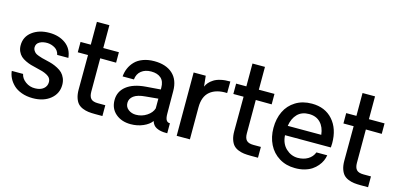

<svg xmlns="http://www.w3.org/2000/svg" viewBox="-68 -1176 3338 1610"><g transform="rotate(15 1601.0 -371.0)"><path d="M257.8 7.8Q203.6 7.8 159.9 -8.3Q116.2 -24.4 89.4 -50.5Q62.5 -76.7 47.6 -106.7Q32.7 -136.7 29.8 -168H127.9Q135.3 -129.9 172.4 -102.8Q209.5 -75.7 255.9 -77.1Q301.8 -77.6 328.4 -99.9Q355 -122.1 355 -157.2Q355 -176.3 345.5 -190.7Q335.9 -205.1 316.4 -215.3Q296.9 -225.6 276.1 -231.9Q255.4 -238.3 224.1 -245.1Q194.8 -251.5 172.6 -258.1Q150.4 -264.6 125.2 -276.6Q100.1 -288.6 83.7 -303.7Q67.4 -318.8 56.6 -342.3Q45.9 -365.7 45.9 -395Q45.9 -469.2 104.7 -513.7Q163.6 -558.1 252.9 -558.1Q336.4 -558.1 394 -516.4Q451.7 -474.6 460 -396H362.8Q355 -433.1 325.2 -451.2Q295.4 -469.2 261.2 -471.2Q219.7 -472.7 191.4 -456.5Q163.1 -440.4 163.1 -408.2Q163.1 -393.6 170.7 -381.8Q178.2 -370.1 186.8 -362.8Q195.3 -355.5 215.8 -348.1Q236.3 -340.8 247.8 -337.6Q259.3 -334.5 287.1 -328.1Q288.1 -327.6 289.1 -327.4Q290 -327.1 291 -327.1Q319.3 -320.8 341.6 -313.5Q363.8 -306.2 388.9 -293Q414.1 -279.8 430.7 -263.2Q447.3 -246.6 458.3 -220.9Q469.2 -195.3 469.2 -164.1Q469.2 -88.4 410.4 -40.3Q351.6 7.8 257.8 7.8Z M797.9 1Q764.2 1 739 -2.2Q713.9 -5.4 688.7 -15.6Q663.6 -25.9 647.7 -43.2Q631.8 -60.5 621.8 -90.6Q611.8 -120.6 611.8 -162.1L612.8 -461.9H523.9V-551.8H612.8V-750H721.2V-551.8H856.9V-460.9L718.8 -461.9V-171.9Q718.8 -131.3 736.3 -112.1Q753.9 -92.8 797.9 -92.8H861.8V1Z M1107.4 5.9Q1027.3 5.9 976.3 -38.1Q925.3 -82 925.3 -155.8Q925.3 -230 984.1 -276.4Q1043 -322.8 1151.4 -331.1L1277.3 -340.8V-356Q1277.3 -411.6 1246.8 -438.7Q1216.3 -465.8 1161.6 -465.8Q1109.9 -465.8 1076.2 -439.2Q1042.5 -412.6 1037.6 -363.8H939.5Q942.4 -401.9 956.8 -435.3Q971.2 -468.8 997.6 -496.3Q1023.9 -523.9 1066.9 -540Q1109.9 -556.2 1164.6 -556.2Q1266.1 -556.2 1323.7 -504.2Q1381.3 -452.1 1381.3 -354Q1381.3 -308.1 1381.8 -237.1Q1382.3 -166 1382.3 -159.2Q1382.3 -119.1 1393.3 -102.5Q1404.3 -85.9 1424.3 -86.9V0Q1402.8 0 1390.6 -1Q1371.6 -2.9 1357.4 -6.6Q1343.3 -10.3 1328.6 -17.6Q1314 -24.9 1303.7 -38.1Q1293.5 -51.3 1287.6 -69.8Q1264.6 -37.1 1214.8 -15.6Q1165 5.9 1107.4 5.9ZM1129.4 -82Q1180.7 -82 1223.1 -109.9Q1265.6 -137.7 1277.3 -176.8V-261.2L1168.5 -251Q1100.1 -245.6 1067.9 -221.4Q1035.6 -197.3 1035.6 -160.2Q1035.6 -124.5 1063.5 -103.3Q1091.3 -82 1129.4 -82Z M1823.2 -556.2 1822.3 -456.1Q1728 -460 1674.6 -416.3Q1621.1 -372.6 1621.1 -277.8V0H1506.3V-549.8H1611.3L1621.1 -458Q1629.4 -477.5 1643.6 -493.9Q1657.7 -510.3 1681.2 -525.4Q1704.6 -540.5 1741 -548.8Q1777.3 -557.1 1823.2 -556.2Z M2148.4 1Q2114.7 1 2089.6 -2.2Q2064.5 -5.4 2039.3 -15.6Q2014.2 -25.9 1998.3 -43.2Q1982.4 -60.5 1972.4 -90.6Q1962.4 -120.6 1962.4 -162.1L1963.4 -461.9H1874.5V-551.8H1963.4V-750H2071.8V-551.8H2207.5V-460.9L2069.3 -461.9V-171.9Q2069.3 -131.3 2086.9 -112.1Q2104.5 -92.8 2148.4 -92.8H2212.4V1Z M2782.2 -276.9Q2782.2 -253.4 2780.3 -240.2H2382.3Q2386.7 -168 2430.7 -126.5Q2474.6 -85 2532.2 -84Q2583.5 -84 2621.1 -106.2Q2658.7 -128.4 2674.3 -168.9H2768.1Q2764.2 -144 2753.7 -120.4Q2743.2 -96.7 2723.6 -73.5Q2704.1 -50.3 2678.2 -33Q2652.3 -15.6 2614.7 -5.1Q2577.1 5.4 2533.2 4.9Q2455.6 4.9 2395.8 -32Q2335.9 -68.8 2304.4 -132.3Q2272.9 -195.8 2272.9 -274.9Q2272.9 -355 2303 -417.7Q2333 -480.5 2392.6 -517.3Q2452.1 -554.2 2533.2 -554.2Q2647.9 -554.2 2715.1 -478.5Q2782.2 -402.8 2782.2 -276.9ZM2532.2 -463.9Q2469.2 -463.9 2431.9 -425.8Q2394.5 -387.7 2384.3 -321.8H2675.3Q2668 -388.2 2631.1 -426Q2594.2 -463.9 2532.2 -463.9Z M3104 1Q3070.3 1 3045.2 -2.2Q3020 -5.4 2994.9 -15.6Q2969.7 -25.9 2953.9 -43.2Q2938 -60.5 2928 -90.6Q2918 -120.6 2918 -162.1L2918.9 -461.9H2830.1V-551.8H2918.9V-750H3027.3V-551.8H3163.1V-460.9L3024.9 -461.9V-171.9Q3024.9 -131.3 3042.5 -112.1Q3060.1 -92.8 3104 -92.8H3168V1Z"/></g></svg>

Font: Oakes Grotesk Medium
Style: Regular
Weight: 500
Designer: Samuel Oakes
Foundry: Samuel Oakes
Version: Version 1.000;PS 001.000;hotconv 1.0.88;makeotf.lib2.5.64775